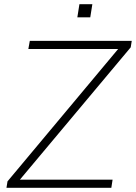

<svg xmlns="http://www.w3.org/2000/svg" viewBox="-20 -901 652 921"><path d="M11 0 16 -31 566 -689V-666H116L123 -705H612L607 -674L56 -16V-39H520L514 0ZM351 -818 361 -881H423L413 -818Z"/></svg>

Font: Nunito Sans 12pt ExtraLight 12pt ExtraLight
Style: Italic
Weight: 250
Italic angle: -9°
Version: Version 3.101;gftools[0.9.27]